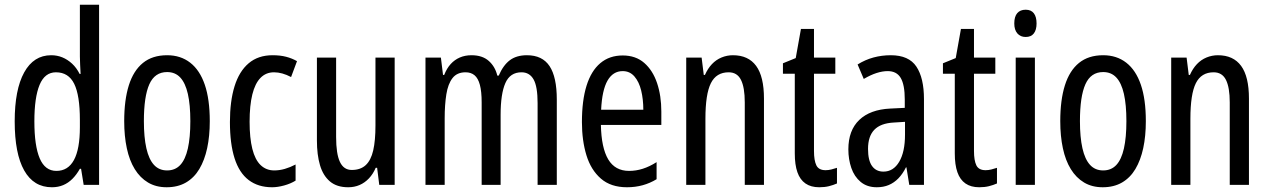

<svg xmlns="http://www.w3.org/2000/svg" viewBox="-20 -780 5352 810"><path d="M199 10Q122 10 82 -61Q42 -132 42 -268Q42 -402 82 -474.5Q122 -547 196 -547Q221 -547 243 -538Q265 -529 284 -511.5Q303 -494 316 -468H320Q319 -491 318 -508.5Q317 -526 317 -542V-760H398V0H333L322 -68H317Q303 -43 285.5 -25.5Q268 -8 246.5 1Q225 10 199 10ZM218 -59Q267 -59 292 -105Q317 -151 317 -244V-274Q317 -378 293 -426.5Q269 -475 216 -475Q169 -475 147 -422Q125 -369 125 -268Q125 -165 147.5 -112Q170 -59 218 -59Z M865 -269Q865 -206 854 -155Q843 -104 821 -67Q799 -30 764.5 -10Q730 10 683 10Q638 10 604.5 -10Q571 -30 548.5 -66.5Q526 -103 515 -154.5Q504 -206 504 -269Q504 -358 523.5 -420Q543 -482 583 -514.5Q623 -547 685 -547Q742 -547 782.5 -515.5Q823 -484 844 -422.5Q865 -361 865 -269ZM587 -269Q587 -201 597.5 -154.5Q608 -108 629.5 -84.5Q651 -61 685 -61Q719 -61 740.5 -84Q762 -107 772.5 -153.5Q783 -200 783 -269Q783 -338 772.5 -384Q762 -430 740.5 -453Q719 -476 685 -476Q633 -476 610 -424.5Q587 -373 587 -269Z M1128 10Q1069 10 1029 -20.5Q989 -51 969.5 -112.5Q950 -174 950 -265Q950 -353 969.5 -416Q989 -479 1029 -513Q1069 -547 1130 -547Q1162 -547 1187 -540.5Q1212 -534 1233 -522L1208 -455Q1189 -465 1171 -470Q1153 -475 1136 -475Q1102 -475 1079 -451.5Q1056 -428 1044.5 -381.5Q1033 -335 1033 -266Q1033 -198 1044.5 -152Q1056 -106 1079.5 -83.5Q1103 -61 1137 -61Q1159 -61 1181.5 -67.5Q1204 -74 1227 -86V-18Q1206 -5 1178.5 2.5Q1151 10 1128 10Z M1645 -537V0H1580L1571 -72H1565Q1554 -46 1536.5 -27.5Q1519 -9 1497 0.5Q1475 10 1449 10Q1401 10 1372 -14.5Q1343 -39 1330 -83Q1317 -127 1317 -187V-537H1398V-202Q1398 -131 1414 -97Q1430 -63 1464 -63Q1501 -63 1523 -83.5Q1545 -104 1554.5 -145.5Q1564 -187 1564 -251V-537Z M2203 -547Q2268 -547 2298.5 -501Q2329 -455 2329 -360V0H2248V-345Q2248 -415 2231 -445Q2214 -475 2180 -475Q2132 -475 2112 -429.5Q2092 -384 2092 -296V0H2012V-348Q2012 -394 2004.5 -422Q1997 -450 1982 -462.5Q1967 -475 1944 -475Q1908 -475 1889 -450.5Q1870 -426 1863 -382Q1856 -338 1856 -281V0H1775V-537H1840L1849 -464H1854Q1865 -492 1881.5 -510Q1898 -528 1920 -537.5Q1942 -547 1969 -547Q2015 -547 2042 -523Q2069 -499 2078 -461H2084Q2103 -505 2131 -526Q2159 -547 2203 -547Z M2607 -546Q2662 -546 2698 -514.5Q2734 -483 2752 -429.5Q2770 -376 2770 -309V-253H2515Q2517 -156 2546 -107.5Q2575 -59 2634 -59Q2663 -59 2691.5 -68Q2720 -77 2750 -96V-24Q2722 -7 2691 1.5Q2660 10 2625 10Q2557 10 2515 -26.5Q2473 -63 2454 -125Q2435 -187 2435 -265Q2435 -356 2454.5 -418.5Q2474 -481 2512.5 -513.5Q2551 -546 2607 -546ZM2607 -480Q2566 -480 2543 -440Q2520 -400 2516 -317H2694Q2694 -361 2685 -398Q2676 -435 2656.5 -457.5Q2637 -480 2607 -480Z M3072 -547Q3137 -547 3170 -502Q3203 -457 3203 -364V0H3122V-348Q3122 -411 3106 -443Q3090 -475 3054 -475Q3002 -475 2979 -429Q2956 -383 2956 -279V0H2875V-537H2940L2949 -464H2954Q2966 -491 2983.5 -509.5Q3001 -528 3024 -537.5Q3047 -547 3072 -547Z M3463 -62Q3475 -62 3487 -65Q3499 -68 3511 -72V-6Q3495 1 3477 5.5Q3459 10 3436 10Q3401 10 3378 -6Q3355 -22 3344 -53.5Q3333 -85 3333 -133V-469H3283V-513L3337 -535L3359 -658H3414V-537H3504V-469H3414V-143Q3414 -103 3424 -82.5Q3434 -62 3463 -62Z M3738 -547Q3814 -547 3846 -499Q3878 -451 3878 -362V0H3816L3804 -74H3802Q3788 -46 3770 -27.5Q3752 -9 3729.5 0.5Q3707 10 3679 10Q3638 10 3611 -12.5Q3584 -35 3571.5 -71.5Q3559 -108 3559 -150Q3559 -230 3605 -274Q3651 -318 3736 -322L3797 -325V-360Q3797 -422 3780 -451Q3763 -480 3725 -480Q3703 -480 3678 -472Q3653 -464 3624 -447L3598 -508Q3630 -528 3665 -537.5Q3700 -547 3738 -547ZM3750 -263Q3695 -260 3668.5 -232.5Q3642 -205 3642 -152Q3642 -103 3659 -79.5Q3676 -56 3707 -56Q3749 -56 3773.5 -97.5Q3798 -139 3798 -212V-266Z M4138 -62Q4150 -62 4162 -65Q4174 -68 4186 -72V-6Q4170 1 4152 5.5Q4134 10 4111 10Q4076 10 4053 -6Q4030 -22 4019 -53.5Q4008 -85 4008 -133V-469H3958V-513L4012 -535L4034 -658H4089V-537H4179V-469H4089V-143Q4089 -103 4099 -82.5Q4109 -62 4138 -62Z M4346 -537V0H4265V-537ZM4307 -739Q4330 -739 4341.5 -724Q4353 -709 4353 -681Q4353 -654 4341.5 -639Q4330 -624 4307 -624Q4285 -624 4272 -639Q4259 -654 4259 -681Q4259 -710 4271.5 -724.5Q4284 -739 4307 -739Z M4814 -269Q4814 -206 4803 -155Q4792 -104 4770 -67Q4748 -30 4713.5 -10Q4679 10 4632 10Q4587 10 4553.5 -10Q4520 -30 4497.5 -66.5Q4475 -103 4464 -154.5Q4453 -206 4453 -269Q4453 -358 4472.5 -420Q4492 -482 4532 -514.5Q4572 -547 4634 -547Q4691 -547 4731.5 -515.5Q4772 -484 4793 -422.5Q4814 -361 4814 -269ZM4536 -269Q4536 -201 4546.5 -154.5Q4557 -108 4578.5 -84.5Q4600 -61 4634 -61Q4668 -61 4689.5 -84Q4711 -107 4721.5 -153.5Q4732 -200 4732 -269Q4732 -338 4721.5 -384Q4711 -430 4689.5 -453Q4668 -476 4634 -476Q4582 -476 4559 -424.5Q4536 -373 4536 -269Z M5118 -547Q5183 -547 5216 -502Q5249 -457 5249 -364V0H5168V-348Q5168 -411 5152 -443Q5136 -475 5100 -475Q5048 -475 5025 -429Q5002 -383 5002 -279V0H4921V-537H4986L4995 -464H5000Q5012 -491 5029.5 -509.5Q5047 -528 5070 -537.5Q5093 -547 5118 -547Z"/></svg>

Font: Noto Sans Thai ExtraCondensed
Style: Regular
Weight: 400
Width: 2
Designer: Monotype Design Team
Foundry: Monotype Imaging Inc.
Version: Version 2.002